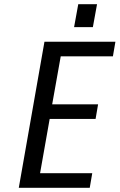

<svg xmlns="http://www.w3.org/2000/svg" viewBox="-20 -900 573 920"><path d="M335 -770 355 -880H445L425 -770ZM70 0 193 -700H533L521 -630H271L230 -400H450L438 -330H218L172 -70H422L410 0Z"/></svg>

Font: Cuprum
Style: Italic
Weight: 400
Italic angle: -10°
Designer: Jovanny Lemonad
Foundry: Jovanny Lemonad
Version: Version 3.000